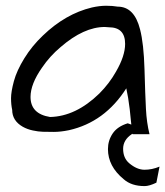

<svg xmlns="http://www.w3.org/2000/svg" viewBox="-20 -463 563 654"><path d="M410.2 -162.1Q336.9 -46.9 214.8 -19.5Q186.5 -13.7 163.6 -13.7Q140.6 -13.7 125.5 -14.2Q110.4 -14.6 91.8 -18.6Q73.2 -22.5 57.6 -31.2Q21.5 -51.8 21.5 -88.9Q17.6 -106.4 17.6 -128.4Q17.6 -150.4 27.3 -186.5Q37.1 -222.7 63 -264.6Q88.9 -306.6 126 -341.8Q203.1 -416 293 -437.5Q319.3 -443.4 341.3 -443.4Q363.3 -443.4 380.9 -440.4Q437.5 -440.4 457 -363.3Q469.7 -314.5 472.2 -227.1Q474.6 -139.6 477.1 -92.3Q479.5 -44.9 489.3 -5.9H431.6Q427.7 -32.2 425.8 -52.7Q423.8 -73.2 421.9 -90.8Q417 -131.8 410.2 -162.1ZM406.2 -313.5Q406.2 -370.1 350.6 -370.1Q343.8 -371.1 336.9 -371.1Q265.6 -371.1 186.5 -302.7Q149.4 -271.5 123 -232.4Q84 -176.8 84 -132.8Q84 -75.2 150.4 -64.5Q238.3 -66.4 318.4 -144.5Q352.5 -178.7 375 -218.8Q406.2 -272.5 406.2 -313.5ZM512.7 159.2Q488.3 170.9 472.7 170.9Q427.7 170.9 401.4 147.5Q347.7 103.5 347.7 44.9Q347.7 15.6 363.8 -8.3Q379.9 -32.2 415 -43L484.4 -18.6Q482.4 -18.6 479.5 -18.6Q448.2 -18.6 428.7 -5.9Q399.4 13.7 399.4 43.9Q399.4 75.2 419.9 92.8Q446.3 115.2 472.2 115.2Q498 115.2 523.4 104.5Z"/></svg>

Font: Architects Daughter
Style: Regular
Weight: 400
Designer: Kimberly Geswein
Foundry: Kimberly Geswein
Version: Version 1.002 2010